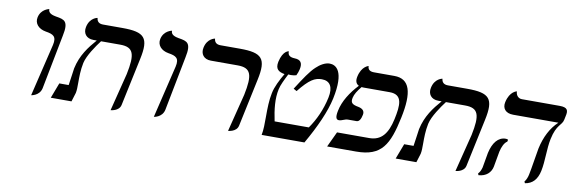

<svg xmlns="http://www.w3.org/2000/svg" viewBox="-46 -890 3676 1233"><g transform="rotate(10 1792.5 -273.5)"><path d="M178 6C178 6 232 0 243 -51L312 -406C333 -504 303 -510 250 -519C250 -519 249 -519 249 -519C228 -523 195 -530 197 -559C197 -559 144 -550 132 -494C123 -453 152 -421 199 -413C250 -405 273 -393 260 -336Z M697 12C697 12 752 9 761 -33L827 -344C858 -487 826 -521 680 -521H554C527 -521 514 -534 512 -557C512 -557 462 -550 449 -487C440 -446 463 -413 510 -413H532C485 -359 439 -300 420 -212C418 -202 410 -135 404 -100H343L305 0H440L458 -58C462 -76 462 -99 462 -126C462 -163 462 -208 472 -256C483 -306 531 -375 560 -413H685C773 -413 787 -368 759 -234Z M978 6C978 6 1032 0 1043 -51L1112 -406C1133 -504 1103 -510 1050 -519C1050 -519 1049 -519 1049 -519C1028 -523 995 -530 997 -559C997 -559 944 -550 932 -494C923 -453 952 -421 999 -413C1050 -405 1073 -393 1060 -336Z M1463 12C1463 12 1518 9 1527 -33L1593 -344C1624 -487 1592 -521 1446 -521H1320C1293 -521 1280 -534 1278 -557C1278 -557 1228 -550 1215 -487C1206 -446 1229 -413 1276 -413H1451C1539 -413 1553 -368 1525 -234Z M1757 -410C1731 -366 1706 -317 1698 -275C1688 -229 1687 -174 1687 -122C1687 -77 1687 -33 1680 0H1959C2026 -117 2073 -222 2092 -310C2131 -495 2072 -527 2031 -527C2002 -527 1970 -508 1945 -484C1913 -455 1878 -402 1831 -328L1852 -316C1919 -400 1954 -419 1999 -419C2053 -419 2076 -381 2061 -310C2044 -230 2011 -158 1970 -100H1747C1731 -176 1723 -245 1737 -308C1742 -334 1762 -375 1781 -412C1787 -412 1792 -411 1798 -411C1810 -411 1823 -413 1833 -416C1840 -430 1845 -444 1848 -458C1857 -499 1843 -520 1804 -521C1771 -522 1757 -535 1759 -559C1759 -559 1721 -558 1704 -481C1694 -432 1718 -417 1757 -410Z M2503 -248C2482 -151 2442 -100 2364 -100H2154L2107 0H2296C2462 0 2506 -84 2544 -265C2580 -434 2556 -521 2453 -521H2321C2294 -521 2280 -532 2280 -555C2280 -555 2235 -546 2220 -475C2214 -447 2221 -428 2240 -419C2190 -366 2149 -303 2136 -238C2126 -191 2136 -179 2152 -179C2172 -179 2188 -193 2209 -193H2265C2283 -193 2293 -214 2298 -240C2303 -264 2290 -279 2261 -285C2215 -293 2208 -306 2214 -336C2219 -360 2235 -385 2259 -414C2264 -413 2270 -413 2276 -413H2442C2529 -413 2523 -342 2503 -248Z M2946 12C2946 12 3001 9 3010 -33L3076 -344C3107 -487 3075 -521 2929 -521H2803C2776 -521 2763 -534 2761 -557C2761 -557 2711 -550 2698 -487C2689 -446 2712 -413 2759 -413H2781C2734 -359 2688 -300 2669 -212C2667 -202 2659 -135 2653 -100H2592L2554 0H2689L2707 -58C2711 -76 2711 -99 2711 -126C2711 -163 2711 -208 2721 -256C2732 -306 2780 -375 2809 -413H2934C3022 -413 3036 -368 3008 -234Z M3512 -296C3533 -396 3569 -394 3577 -434L3582 -458C3591 -496 3585 -516 3532 -516H3286C3261 -516 3246 -537 3246 -560C3246 -560 3200 -553 3184 -479C3175 -438 3198 -408 3248 -408H3543C3495 -363 3463 -301 3446 -223C3438 -181 3425 -91 3416 -49C3412 -29 3405 -12 3394 2L3399 12C3447 5 3477 -27 3489 -85C3503 -151 3498 -230 3512 -296ZM3202 -159C3209 -191 3223 -221 3241 -231L3244 -244C3240 -247 3234 -248 3228 -248C3179 -248 3146 -206 3131 -138C3127 -119 3118 -59 3114 -41C3110 -25 3102 -7 3092 2L3096 13C3146 10 3176 -19 3184 -58C3188 -77 3198 -140 3202 -159Z"/></g></svg>

Font: Libertinus Sans
Style: Italic
Weight: 400
Italic angle: -12°
Designer: Philipp H. Poll, Khaled Hosny
Foundry: Caleb Maclennan
Version: Version 7.050;RELEASE